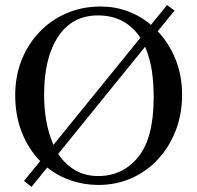

<svg xmlns="http://www.w3.org/2000/svg" viewBox="-20 -703 767 746"><path d="M371.1 -677.7Q426.3 -677.7 476.1 -659.4Q525.9 -641.1 566.4 -606.4L628.9 -683.1L658.2 -662.1L592.8 -581.5Q636.2 -536.1 661.9 -472.9Q687.5 -409.7 687.5 -335Q687.5 -259.8 662.8 -196Q638.2 -132.3 594.2 -84.7Q550.3 -37.1 491 -10.7Q431.6 15.6 362.3 15.6Q307.6 15.6 256.6 -1.5Q205.6 -18.6 163.6 -52.2L102.5 22.9L73.2 0L136.2 -77.1Q90.8 -123.5 64.9 -188.5Q39.1 -253.4 39.1 -333Q39.1 -407.2 64.2 -470.2Q89.4 -533.2 134.5 -579.8Q179.7 -626.5 240 -652.1Q300.3 -677.7 371.1 -677.7ZM360.4 -643.1Q260.7 -643.1 206.1 -560.8Q151.4 -478.5 151.4 -335.9Q151.4 -281.7 159.7 -234.1Q168 -186.5 187.5 -140.1L525.4 -556.2Q497.6 -598.6 456.5 -620.8Q415.5 -643.1 360.4 -643.1ZM361.3 -19Q456.5 -19 516.6 -92.5Q576.7 -166 577.1 -322.3Q577.1 -379.4 570.3 -426.5Q563.5 -473.6 543.9 -521.5L206.1 -105Q233.4 -64 272.5 -41.5Q311.5 -19 361.3 -19Z"/></svg>

Font: BabelStone Englisc
Style: Regular
Weight: 400
Designer: Andrew West
Foundry: BabelStone
Version: Version 1.000 June 24, 2023